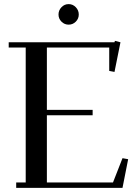

<svg xmlns="http://www.w3.org/2000/svg" viewBox="-20 -906 677 926"><path d="M22 -676.8V-702.1H532.2L534.2 -709L561 -702.1L532.2 -559.1L506.8 -564V-676.8H206.1V-376H426.8V-350.1H206.1V-25.9H524.9L570.8 -143.1L598.1 -138.2L570.8 0H58.1V-25.9H104V-676.8ZM262.2 -835.9Q262.2 -856.4 276.6 -871.3Q291 -886.2 311 -886.2Q331.1 -886.2 345.5 -871.3Q359.9 -856.4 359.9 -835.9Q359.9 -815.9 345.5 -801.5Q331.1 -787.1 311 -787.1Q291 -787.1 276.6 -801.5Q262.2 -815.9 262.2 -835.9Z"/></svg>

Font: Dehuti Alt
Style: Bold
Weight: 700
Version: Version 1.2